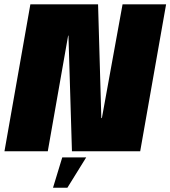

<svg xmlns="http://www.w3.org/2000/svg" viewBox="-48 -695 782 882"><path d="M-27.5 0H171.5L265 -531.5H266.5L282.5 0H596L715 -675H515L420 -152.5H417.5L402.5 -675H91.5ZM195.5 167.5H261.5L348 28H238Z"/></svg>

Font: Anybody Condensed Black
Style: Italic
Weight: 900
Width: 3
Italic angle: -10°
Version: Version 1.113;gftools[0.9.25]